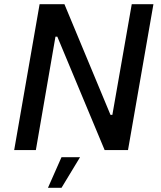

<svg xmlns="http://www.w3.org/2000/svg" viewBox="-20 -720 772 921"><path d="M48 0H152L246 -544H255L482 0H594L716 -700H612L519 -169H510L289 -700H170ZM210 181H275L364 34H275Z"/></svg>

Font: Fixel Display Medium
Style: Italic
Weight: 500
Italic angle: -10°
Designer: AlfaBravo + MacPaw
Foundry: Kyrylo Tkachov, Marchela Mozhyna, Serhii Makarenko, Maria Weinstein, Zakhar Kryvoshyya
Version: Version 1.210;Glyphs 3.2 (3217)